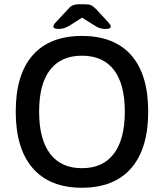

<svg xmlns="http://www.w3.org/2000/svg" viewBox="-20 -876 771 903"><path d="M258 -740Q242 -740 236.5 -743Q231 -746 231 -750Q231 -754 233 -759Q235 -764 247 -776L300 -833Q311 -846 322.5 -851Q334 -856 356 -856H376Q399 -856 408.5 -851.5Q418 -847 432 -833L483 -778Q496 -764 498.5 -759Q501 -754 501 -750Q501 -746 495.5 -743Q490 -740 473 -740Q450 -740 428 -754L366 -793L306 -755Q281 -740 258 -740ZM365 7Q214 7 134 -85Q54 -177 54 -351Q54 -526 134 -616.5Q214 -707 365 -707Q517 -707 597 -616.5Q677 -526 677 -351Q677 -177 597 -85Q517 7 365 7ZM365 -85Q464 -85 515.5 -153Q567 -221 567 -351Q567 -481 515.5 -547.5Q464 -614 365 -614Q267 -614 215.5 -547.5Q164 -481 164 -351Q164 -221 215.5 -153Q267 -85 365 -85Z"/></svg>

Font: Asap Medium
Style: Regular
Weight: 500
Designer: Pablo Cosgaya
Foundry: Omnibus-Type
Version: Version 3.001; ttfautohint (v1.8.3)